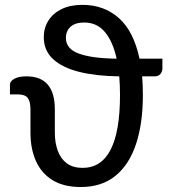

<svg xmlns="http://www.w3.org/2000/svg" viewBox="-20 -744 678 772"><path d="M304.5 8Q236.5 8 191.5 -19.5Q146.5 -47 124.5 -96.5Q102.5 -146 102.5 -211V-304Q102.5 -336 91.5 -350.2Q80.5 -364.5 51 -364.5H20V-404Q20 -417 37.2 -427Q54.5 -437 86.5 -437Q200.5 -437 200.5 -304V-211Q200.5 -169.5 212.5 -137.2Q224.5 -105 249.2 -87Q274 -69 312 -69Q462.5 -69 462.5 -362Q462.5 -402 459.5 -437Q366.5 -438 298.5 -455Q230.5 -472 193.2 -506.5Q156 -541 156 -594.5Q156 -631.5 174.5 -661Q193 -690.5 227.8 -707.5Q262.5 -724.5 311.5 -724.5Q398 -724.5 457.8 -671.5Q517.5 -618.5 541 -508H633V-468.5Q633 -456.5 625.2 -446.8Q617.5 -437 601 -437H551.5Q554.5 -402 554.5 -362Q554.5 -248 527 -165Q499.5 -82 444.2 -37Q389 8 304.5 8ZM449 -508Q434 -576.5 402 -615Q370 -653.5 318.5 -653.5Q282.5 -653.5 263.8 -636.5Q245 -619.5 245 -591.5Q245 -547.5 297 -528.5Q349 -509.5 449 -508Z"/></svg>

Font: Verano Sans Medium
Style: Regular
Weight: 500
Designer: Lukasz Dziedzic with Adam Twardoch and Botio Nikoltchev
Foundry: tyPoland Lukasz Dziedzic
Version: Version 3.001;December 28, 2019;FontCreator 12.0.0.2547 64-b